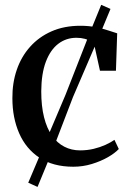

<svg xmlns="http://www.w3.org/2000/svg" viewBox="-20 -662 530 775"><path d="M276 11Q194.5 11 139.8 -25Q85 -61 57.5 -123.8Q30 -186.5 30 -265.5Q29.5 -327.5 47.8 -380.5Q66 -433.5 101.5 -473.2Q137 -513 188 -535.5Q239 -558 304.5 -558Q339 -558 367.8 -552Q396.5 -546 418 -538.8Q439.5 -531.5 453 -527.5L448 -376.5H383.5L361 -478.5Q359.5 -487 349 -494Q338.5 -501 322.8 -505.2Q307 -509.5 288.5 -509.5Q247 -509.5 215.2 -485.2Q183.5 -461 165.2 -413Q147 -365 146.5 -293.5Q146.5 -233.5 157.8 -188.8Q169 -144 190 -114.2Q211 -84.5 239.8 -69.8Q268.5 -55 303 -55Q332 -55 358 -61.2Q384 -67.5 405.5 -77.2Q427 -87 442 -97.5L459.5 -60.5Q443.5 -43.5 415 -27.2Q386.5 -11 350.5 0Q314.5 11 276 11ZM131.5 92.5 94 75.5 151 -59 244.5 -279.5 344 -533.5 388.5 -642.5 426 -626 381 -517.5 274.5 -270 188 -44.5Z"/></svg>

Font: Merriweather 48pt Medium
Style: Regular
Weight: 500
Version: Version 2.100